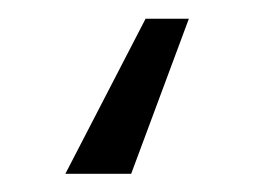

<svg xmlns="http://www.w3.org/2000/svg" viewBox="-20 7 276 208"><path d="M122.1 195.3H50.8L137.7 27.3H184.6Z"/></svg>

Font: Pretendard Light
Style: Regular
Weight: 300
Designer: Base glyphs from Inter by Rasmus Andersson; Hangeul glyphs from Noto Sans CJK(Source Han Sans) by Jang Soo-young and Kan
Foundry: Kil Hyung-jin
Version: Version 1.309